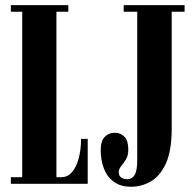

<svg xmlns="http://www.w3.org/2000/svg" viewBox="-20 -720 765 752"><path d="M22.5 0V-26H67V-674H22.5V-700H247.5V-674H201V-26H220.5Q245.5 -26 262.8 -46.8Q280 -67.5 288.8 -101.8Q297.5 -136 297.5 -176H323.5V0ZM494.5 11.5Q452 11.5 425.5 -8.2Q399 -28 386.8 -60.2Q374.5 -92.5 374.5 -131.5Q374.5 -167.5 390 -183.8Q405.5 -200 429.5 -200Q452.5 -200 467.5 -184.5Q482.5 -169 482.5 -134Q482.5 -110.5 473 -95.2Q463.5 -80 454.2 -68.8Q445 -57.5 445 -46Q445 -31 455.2 -24.5Q465.5 -18 477 -18Q497.5 -18 507.5 -34.8Q517.5 -51.5 517.5 -94V-674H464.5V-700H703V-674H652.5V-218Q652.5 -128 629 -78.2Q605.5 -28.5 569.2 -8.5Q533 11.5 494.5 11.5Z"/></svg>

Font: Imbue 50pt ExtraBold
Style: Regular
Weight: 800
Designer: Tyler Finck
Foundry: Etcetera Type Company
Version: Version 1.102; ttfautohint (v1.8.3)